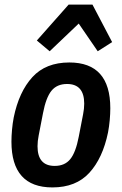

<svg xmlns="http://www.w3.org/2000/svg" viewBox="-20 -807 532 839"><path d="M209 12Q30 12 30 -188Q30 -212 32.5 -240Q35 -268 40 -294Q63 -406 121.5 -470Q180 -534 283 -534Q462 -534 462 -334Q462 -310 459.5 -282Q457 -254 452 -228Q429 -116 370.5 -52Q312 12 209 12ZM219 -82Q263 -82 287 -111.5Q311 -141 324 -209L343 -307Q348 -332 348 -354Q348 -440 273 -440Q229 -440 205 -410.5Q181 -381 168 -313L149 -215Q144 -190 144 -168Q144 -82 219 -82ZM384 -787 470 -623 407 -583 324 -704 197 -583 141 -630 280 -787Z"/></svg>

Font: IBM Plex Sans Cond SmBld
Style: Italic
Weight: 600
Width: 3
Italic angle: -11°
Designer: Mike Abbink, Paul van der Laan, Pieter van Rosmalen
Foundry: Bold Monday
Version: Version 1.3